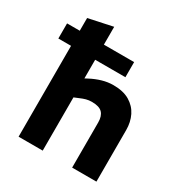

<svg xmlns="http://www.w3.org/2000/svg" viewBox="-178 -902 981 1034"><g transform="rotate(30 312.5 -385.0)"><path d="M84 0V-565H5V-659H84V-738L234 -770V-659H422V-565H234V-449L251 -458Q285 -476 319.5 -486Q354 -496 388 -496Q450 -496 489.5 -472.5Q529 -449 548.5 -409.5Q568 -370 568 -320V0H417V-281Q417 -320 398 -340Q379 -360 333 -360Q314 -360 297.5 -355.5Q281 -351 263 -343L234 -331V0Z"/></g></svg>

Font: REM SemiBold
Style: Regular
Weight: 600
Designer: Octavio Pardo
Foundry: Ashler Design
Version: Version 1.005;gftools[0.9.28]